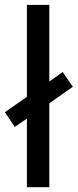

<svg xmlns="http://www.w3.org/2000/svg" viewBox="-35 -780 323 800"><path d="M77.1 0V-286.1L26.4 -251L-14.6 -312.5L77.1 -376.5V-759.8H170.4V-440.4L226.1 -480L268.6 -418.5L170.4 -349.6V0Z"/></svg>

Font: Open Sans SemiCondensed Medium
Style: Regular
Weight: 500
Width: 4
Designer: Monotype Design Team
Foundry: Monotype Imaging Inc.
Version: Version 3.000